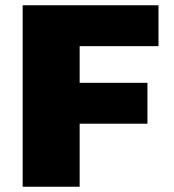

<svg xmlns="http://www.w3.org/2000/svg" viewBox="-20 -708 660 728"><path d="M66 0V-688H581V-533H282V-394H539V-239H282V0Z"/></svg>

Font: Saira SemiExpanded ExtraBold
Style: Regular
Weight: 800
Width: 6
Designer: Hector Gatti with collaboration of the Omnibus-Type team
Foundry: Omnibus-Type
Version: Version 1.101